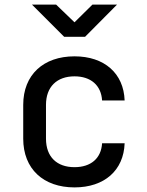

<svg xmlns="http://www.w3.org/2000/svg" viewBox="-20 -805 640 835"><path d="M350 -645 489 -785H382L304 -708L224 -785H119L259 -645ZM304 10C434 10 518 -64 522 -182H424C420 -116 375 -78 304 -78C228 -78 180 -122 180 -202V-349C180 -428 228 -473 304 -473C375 -473 420 -434 424 -368H522C518 -486 434 -560 304 -560C169 -560 81 -480 81 -349V-202C81 -70 169 10 304 10Z"/></svg>

Font: Tekne LDO Medium
Style: Regular
Weight: 500
Monospace: yes
Designer: Alessio Laiso, Mario Rullo, Paolo Rosset
Foundry: Alessio Laiso
Version: Version 1.000;hotconv 1.0.109;makeotfexe 2.5.65596